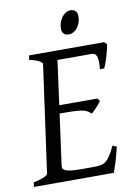

<svg xmlns="http://www.w3.org/2000/svg" viewBox="-88 -848 639 906"><g transform="rotate(-10 231.0 -395.5)"><path d="M418 -119.1Q408.2 -76.7 398.2 -45.4Q388.2 -14.2 382.8 0H0L2.9 -21Q33.7 -27.8 52.2 -35.9Q70.8 -43.9 71.8 -50.8L143.1 -564Q144 -569.8 128.9 -578.6Q113.8 -587.4 82 -594.2L85 -615.2H444.8L457 -603Q454.6 -590.3 450.9 -575.2Q447.3 -560.1 442.6 -544.9Q438 -529.8 433.1 -516.1Q428.2 -502.4 423.8 -493.2H402.8Q405.3 -515.6 404.8 -530.5Q404.3 -545.4 400.9 -554.4Q397.5 -563.5 391.6 -567.1Q385.7 -570.8 377 -570.8H213.4L184.6 -358.9H367.2L377 -345.2Q372.1 -338.4 366 -331.1Q359.9 -323.7 353.3 -316.7Q346.7 -309.6 340.3 -303.5Q334 -297.4 329.1 -293Q321.3 -301.3 312.5 -306.4Q303.7 -311.5 290.8 -314.5Q277.8 -317.4 259 -318.6Q240.2 -319.8 212.9 -319.8H179.2L146 -75.2Q145 -67.9 147.5 -62.3Q149.9 -56.6 159.2 -52.5Q168.5 -48.3 186 -46.1Q203.6 -43.9 232.9 -43.9H292Q312.5 -43.9 326.7 -46.4Q340.8 -48.8 352.3 -57.4Q363.8 -65.9 374.5 -82.5Q385.3 -99.1 398.9 -127.9ZM346.7 -756.3Q346.7 -742.7 342.5 -729.2Q338.4 -715.8 330.6 -704.8Q322.8 -693.8 311.5 -687Q300.3 -680.2 286.6 -680.2Q271.5 -680.2 263.2 -689Q254.9 -697.8 254.9 -714.4Q254.9 -727.5 259.3 -741Q263.7 -754.4 271.5 -765.6Q279.3 -776.9 290.3 -783.9Q301.3 -791 314.9 -791Q330.1 -791 338.4 -782Q346.7 -772.9 346.7 -756.3Z"/></g></svg>

Font: Gentium Plus Phon
Style: Italic
Weight: 400
Italic angle: -8°
Designer: J. Victor Gaultney, Annie Olsen, Iska Routamaa, Becca Hirsbrunner
Foundry: SIL International
Version: Version 5.000